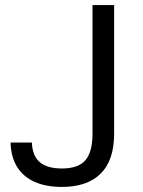

<svg xmlns="http://www.w3.org/2000/svg" viewBox="-20 -727 564 757"><path d="M430 -707V-200.3Q430 -95.3 377.2 -42.7Q324.3 10 224 10Q161.3 10 116.5 -10Q71.7 -30 47.5 -68.8Q23.3 -107.7 21.7 -165H105.7Q107.7 -112 137.2 -87.3Q166.7 -62.7 224 -62.7Q288.7 -62.7 316.7 -95.2Q344.7 -127.7 344.7 -200.3V-707Z"/></svg>

Font: 42dot Sans Light
Style: Regular
Weight: 300
Designer: 42dot
Version: Version 1.000